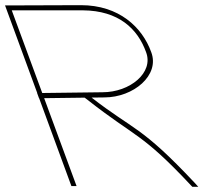

<svg xmlns="http://www.w3.org/2000/svg" viewBox="-170 -730 865 743"><path d="M169.5 -343 157.6 -352.1 0.9 -350.1 122.6 -20 126.3 -10H106.3L102.6 -20L-18.6 -350H-19.1L-26.4 -370H-25.9L-146.8 -699L-150.5 -709H-140.5L143.2 -710C290.2 -710 380.5 -625 415.3 -528C449.1 -439 346.8 -353 233.8 -353L184.3 -352.4C349 -224.5 374 -245.4 583.9 -22L597.4 -7H574.4L569.6 -12C376.6 -218 356.7 -196 169.5 -343ZM-6.5 -370.1 226.4 -373C333.4 -373 425.4 -449 395.3 -528C362.7 -619 288.9 -689 150.5 -690H-124.5Z"/></svg>

Font: Nordica Plus
Style: NordicaClassicUltraLightOpObl
Weight: 300
Version: Version 1